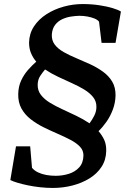

<svg xmlns="http://www.w3.org/2000/svg" viewBox="-20 -837 634 948"><path d="M504.5 -91.5Q503.5 -47 481.2 -13Q459 21 421.5 44Q384 67 337.5 79Q291 91 241 91Q210 91 178 87.5Q146 84 117.2 78Q88.5 72 66 65.2Q43.5 58.5 31 52L59 -114.5H129L138 -8.5Q149.5 5.5 168 14.2Q186.5 23 208.8 27Q231 31 255 31Q288 31 319 21.5Q350 12 370.5 -10Q391 -32 392 -68.5Q392.5 -94 375 -112.5Q357.5 -131 328.5 -146.2Q299.5 -161.5 264.8 -176.5Q230 -191.5 195.5 -208.5Q161 -225.5 132 -248Q103 -270.5 86 -301Q69 -331.5 70 -373.5Q71 -410.5 84.5 -439.5Q98 -468.5 118.2 -491.5Q138.5 -514.5 159 -532.5Q142.5 -552 133 -575Q123.5 -598 123.5 -627Q124.5 -671.5 147.8 -706.8Q171 -742 209.5 -766.8Q248 -791.5 294.2 -804.2Q340.5 -817 388 -817Q431.5 -817 469.8 -811.2Q508 -805.5 536 -797Q564 -788.5 577 -780L550.5 -625.5H481.5L469 -730Q461.5 -739.5 446 -745.8Q430.5 -752 411.2 -755.5Q392 -759 371.5 -759Q352 -758.5 329.5 -755Q307 -751.5 286.5 -741.8Q266 -732 252.2 -714.2Q238.5 -696.5 236 -668.5Q234 -638.5 250 -617.2Q266 -596 294.2 -580Q322.5 -564 356.8 -549.8Q391 -535.5 425.2 -519.8Q459.5 -504 488.2 -483.2Q517 -462.5 534 -434Q551 -405.5 550.5 -365Q549.5 -329 537.2 -296.2Q525 -263.5 506 -236.2Q487 -209 466.5 -189.5Q484.5 -168.5 494.8 -146Q505 -123.5 504.5 -91.5ZM456 -309Q456.5 -336.5 440 -357.2Q423.5 -378 396 -394.8Q368.5 -411.5 335 -426.5Q301.5 -441.5 267 -457.8Q232.5 -474 202.5 -494Q190.5 -480 178.5 -462Q166.5 -444 166 -418.5Q165.5 -390 182 -368.5Q198.5 -347 226.2 -330Q254 -313 288 -297.5Q322 -282 356.8 -265.2Q391.5 -248.5 422 -228Q434.5 -244.5 445.2 -265.5Q456 -286.5 456 -309Z"/></svg>

Font: Merriweather SemiBold
Style: Italic
Weight: 600
Italic angle: -7.8°
Version: Version 2.101